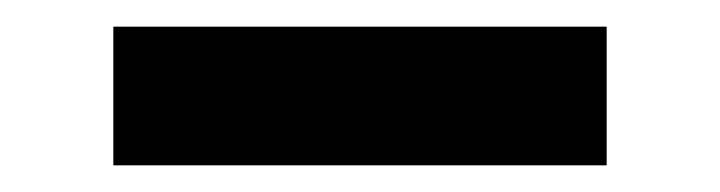

<svg xmlns="http://www.w3.org/2000/svg" viewBox="-20 -912 540 144"><path d="M65 -788V-892H435V-788Z"/></svg>

Font: M PLUS 1 Code
Style: Bold
Weight: 700
Designer: Coji Morishita
Foundry: UNDERFOREST DESIGN
Version: Version 1.002